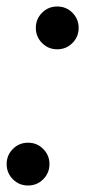

<svg xmlns="http://www.w3.org/2000/svg" viewBox="-24 -556 326 592"><path d="M-3.5 -50Q-3.5 -77.5 15.8 -96.8Q35 -116 62.5 -116Q90 -116 109.2 -96.8Q128.5 -77.5 128.5 -50Q128.5 -22.5 109.2 -3.2Q90 16 62.5 16Q35 16 15.8 -3.2Q-3.5 -22.5 -3.5 -50ZM86.5 -470Q86.5 -497.5 105.8 -516.8Q125 -536 152.5 -536Q180 -536 199.2 -516.8Q218.5 -497.5 218.5 -470Q218.5 -442.5 199.2 -423.2Q180 -404 152.5 -404Q125 -404 105.8 -423.2Q86.5 -442.5 86.5 -470Z"/></svg>

Font: Besley
Style: Italic
Weight: 400
Italic angle: -13°
Designer: Owen Earl
Foundry: indestructible type*
Version: Version 4.000; ttfautohint (v1.8.4.7-5d5b)